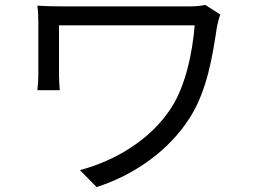

<svg xmlns="http://www.w3.org/2000/svg" viewBox="-20 -726 1040 781"><path d="M876 -667 815 -706C798 -702 774 -700 752 -700C696 -700 272 -700 239 -700C196 -700 159 -701 132 -703C135 -681 136 -659 136 -636C136 -594 136 -454 136 -423C136 -404 135 -383 132 -359H223C221 -383 220 -408 220 -423C220 -454 220 -594 220 -623C292 -623 715 -623 772 -623C762 -505 734 -377 677 -288C595 -160 452 -73 305 -34L373 35C534 -17 671 -119 752 -247C824 -360 845 -502 863 -620C865 -630 872 -657 876 -667Z"/></svg>

Font: Source Han Sans JP
Style: Regular
Weight: 400
Designer: Ryoko NISHIZUKA 西塚涼子 (kana, bopomofo & ideographs); Paul D. Hunt (Latin, Greek & Cyrillic); Sandoll Communications 산돌커뮤니
Foundry: Adobe
Version: Version 2.004;hotconv 1.0.118;makeotfexe 2.5.65603